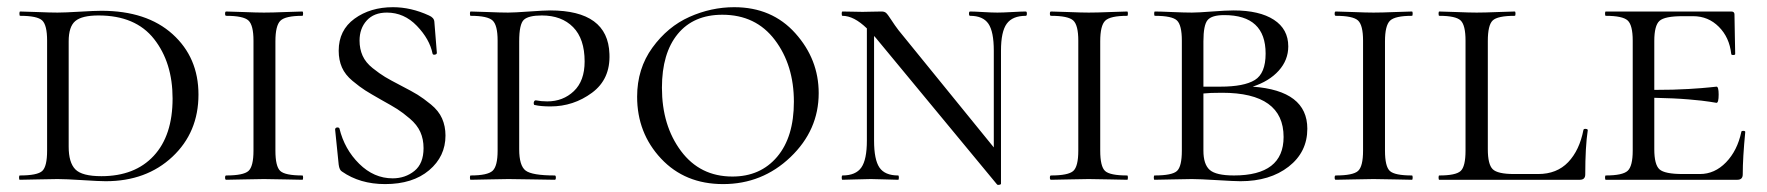

<svg xmlns="http://www.w3.org/2000/svg" viewBox="-20 -500 4915 534"><path d="M274 4Q256 4 209.5 1Q163 -2 140 -2Q120 -2 84 -1Q48 0 35 0Q33 0 33 -6Q33 -12 35 -12Q84 -12 97.5 -24.5Q111 -37 111 -81V-387Q111 -430 97.5 -443Q84 -456 36 -456Q34 -456 34 -462Q34 -468 36 -468Q49 -468 84.5 -466.5Q120 -465 140 -465Q160 -465 201.5 -467.5Q243 -470 262 -470Q388 -470 460 -405Q532 -340 532 -237Q532 -132 459.5 -64Q387 4 274 4ZM262 -10Q355 -10 407.5 -66.5Q460 -123 460 -226Q460 -326 408.5 -391.5Q357 -457 254 -457Q208 -457 189.5 -441.5Q171 -426 171 -385V-92Q171 -48 189.5 -29Q208 -10 262 -10Z M746 -81Q746 -37 759.5 -24.5Q773 -12 821 -12Q823 -12 823 -6Q823 0 821 0Q808 0 772.5 -1Q737 -2 714 -2Q694 -2 658 -1Q622 0 609 0Q606 0 606 -6Q606 -12 609 -12Q657 -12 671 -24.5Q685 -37 685 -81V-387Q685 -430 671 -443Q657 -456 609 -456Q606 -456 606 -462Q606 -468 609 -468Q622 -468 658 -466.5Q694 -465 714 -465Q737 -465 773 -466.5Q809 -468 821 -468Q823 -468 823 -462Q823 -456 821 -456Q774 -456 760 -442.5Q746 -429 746 -385Z M980 -387Q980 -364 988.5 -345Q997 -326 1016.5 -310.5Q1036 -295 1051 -286Q1066 -277 1095 -262Q1126 -246 1141.5 -236.5Q1157 -227 1178.5 -209.5Q1200 -192 1209.5 -170.5Q1219 -149 1219 -123Q1219 -65 1173.5 -26.5Q1128 12 1051 12Q981 12 931 -23Q924 -27 922 -42L912 -140Q912 -143 914.5 -144.5Q917 -146 920 -145.5Q923 -145 924 -143Q938 -85 979 -44.5Q1020 -4 1072 -4Q1107 -4 1132.5 -24.5Q1158 -45 1158 -88Q1158 -113 1149 -133Q1140 -153 1120 -170Q1100 -187 1085 -196.5Q1070 -206 1041 -222Q1011 -239 996 -248.5Q981 -258 960.5 -275Q940 -292 931 -312.5Q922 -333 922 -359Q922 -416 966 -448Q1010 -480 1073 -480Q1123 -480 1173 -457Q1187 -451 1188 -440L1195 -353Q1195 -349 1189.5 -348Q1184 -347 1183 -351Q1175 -391 1139.5 -428Q1104 -465 1056 -465Q1020 -465 1000 -443Q980 -421 980 -387Z M1424 -85Q1424 -39 1442 -25.5Q1460 -12 1523 -12Q1526 -12 1526 -6Q1526 0 1523 0Q1506 0 1463 -1Q1420 -2 1394 -2Q1374 -2 1338 -1Q1302 0 1289 0Q1287 0 1287 -6Q1287 -12 1289 -12Q1336 -12 1350 -25Q1364 -38 1364 -81V-387Q1364 -430 1350 -443Q1336 -456 1289 -456Q1287 -456 1287 -462Q1287 -468 1289 -468Q1302 -468 1337.5 -466.5Q1373 -465 1393 -465Q1410 -465 1452 -468Q1494 -471 1510 -471Q1671 -471 1675 -350Q1678 -280 1626.5 -242Q1575 -204 1511 -204Q1484 -204 1467 -208Q1465 -208 1464.5 -211.5Q1464 -215 1465.5 -218Q1467 -221 1470 -221Q1485 -218 1502 -218Q1546 -218 1576 -246.5Q1606 -275 1606 -329Q1606 -392 1574 -424.5Q1542 -457 1487 -457Q1450 -457 1437 -445Q1424 -433 1424 -385Z M1991 12Q1885 12 1818.5 -59Q1752 -130 1752 -231Q1752 -309 1794.5 -367.5Q1837 -426 1897.5 -453Q1958 -480 2022 -480Q2127 -480 2192 -407.5Q2257 -335 2257 -241Q2257 -138 2178.5 -63Q2100 12 1991 12ZM2017 -9Q2095 -9 2141.5 -64Q2188 -119 2188 -217Q2188 -319 2135 -389Q2082 -459 1989 -459Q1909 -459 1865 -405.5Q1821 -352 1821 -256Q1821 -151 1874 -80Q1927 -9 2017 -9Z M2833 -468Q2836 -468 2836 -462Q2836 -456 2833 -456Q2796 -456 2780 -434Q2764 -412 2764 -359V11Q2764 13 2759.5 14Q2755 15 2753 13L2423 -386Q2415 -396 2411 -400V-109Q2411 -56 2426 -34Q2441 -12 2478 -12Q2480 -12 2480 -6Q2480 0 2478 0Q2467 0 2442 -1Q2417 -2 2402 -2Q2387 -2 2360.5 -1Q2334 0 2323 0Q2321 0 2321 -6Q2321 -12 2323 -12Q2360 -12 2375.5 -34Q2391 -56 2391 -109V-421Q2355 -456 2323 -456Q2321 -456 2321 -462Q2321 -468 2323 -468Q2333 -468 2352 -467.5Q2371 -467 2379 -467Q2388 -467 2403.5 -467.5Q2419 -468 2432 -468Q2440 -468 2444.5 -464Q2449 -460 2459 -444.5Q2469 -429 2479 -416L2744 -90V-359Q2744 -412 2729 -434Q2714 -456 2678 -456Q2675 -456 2675 -462Q2675 -468 2678 -468Q2689 -468 2714 -466.5Q2739 -465 2754 -465Q2768 -465 2795 -466.5Q2822 -468 2833 -468Z M3040 -81Q3040 -37 3053.5 -24.5Q3067 -12 3115 -12Q3117 -12 3117 -6Q3117 0 3115 0Q3102 0 3066.5 -1Q3031 -2 3008 -2Q2988 -2 2952 -1Q2916 0 2903 0Q2900 0 2900 -6Q2900 -12 2903 -12Q2951 -12 2965 -24.5Q2979 -37 2979 -81V-387Q2979 -430 2965 -443Q2951 -456 2903 -456Q2900 -456 2900 -462Q2900 -468 2903 -468Q2916 -468 2952 -466.5Q2988 -465 3008 -465Q3031 -465 3067 -466.5Q3103 -468 3115 -468Q3117 -468 3117 -462Q3117 -456 3115 -456Q3068 -456 3054 -442.5Q3040 -429 3040 -385Z M3464 -259Q3616 -248 3616 -142Q3616 -77 3564 -36.5Q3512 4 3430 4Q3414 4 3365 1Q3316 -2 3295 -2Q3276 -2 3240 -1Q3204 0 3191 0Q3189 0 3189 -6Q3189 -12 3191 -12Q3240 -12 3253.5 -24.5Q3267 -37 3267 -81V-387Q3267 -430 3253.5 -443Q3240 -456 3192 -456Q3190 -456 3190 -462Q3190 -468 3192 -468Q3206 -468 3240.5 -466.5Q3275 -465 3295 -465Q3312 -465 3351 -468Q3390 -471 3411 -471Q3483 -471 3523 -445Q3563 -419 3563 -371Q3563 -333 3536.5 -303.5Q3510 -274 3464 -259ZM3385 -458Q3350 -458 3338.5 -444Q3327 -430 3327 -385V-259H3374Q3440 -259 3470 -277.5Q3500 -296 3500 -351Q3500 -458 3385 -458ZM3412 -12Q3550 -12 3550 -119Q3550 -242 3379 -242Q3344 -242 3327 -240V-81Q3327 -43 3344.5 -27.5Q3362 -12 3412 -12Z M3832 -81Q3832 -37 3845.5 -24.5Q3859 -12 3907 -12Q3909 -12 3909 -6Q3909 0 3907 0Q3894 0 3858.5 -1Q3823 -2 3800 -2Q3780 -2 3744 -1Q3708 0 3695 0Q3692 0 3692 -6Q3692 -12 3695 -12Q3743 -12 3757 -24.5Q3771 -37 3771 -81V-387Q3771 -430 3757 -443Q3743 -456 3695 -456Q3692 -456 3692 -462Q3692 -468 3695 -468Q3708 -468 3744 -466.5Q3780 -465 3800 -465Q3823 -465 3859 -466.5Q3895 -468 3907 -468Q3909 -468 3909 -462Q3909 -456 3907 -456Q3860 -456 3846 -442.5Q3832 -429 3832 -385Z M4118 -386V-85Q4118 -43 4131.5 -29.5Q4145 -16 4191 -16H4258Q4310 -16 4341.5 -49Q4373 -82 4384 -139Q4385 -142 4390.5 -141.5Q4396 -141 4396 -138Q4389 -92 4389 -15Q4389 0 4374 0H3983Q3981 0 3981 -6Q3981 -12 3983 -12Q4029 -12 4042.5 -24.5Q4056 -37 4056 -81V-387Q4056 -430 4042.5 -443Q4029 -456 3983 -456Q3981 -456 3981 -462Q3981 -468 3983 -468Q3996 -468 4031.5 -466.5Q4067 -465 4087 -465Q4109 -465 4145 -466.5Q4181 -468 4193 -468Q4195 -468 4195 -462Q4195 -456 4193 -456Q4145 -456 4131.5 -443Q4118 -430 4118 -386Z M4823 -133Q4823 -136 4828.5 -136Q4834 -136 4834 -133Q4827 -61 4827 -15Q4827 0 4812 0H4446Q4444 0 4444 -6Q4444 -12 4446 -12Q4493 -12 4507 -25Q4521 -38 4521 -81V-387Q4521 -430 4507 -443Q4493 -456 4446 -456Q4444 -456 4444 -462Q4444 -468 4446 -468H4795Q4804 -468 4804 -460Q4804 -442 4805 -402Q4806 -362 4806 -350Q4806 -347 4800.5 -347Q4795 -347 4795 -350Q4790 -396 4760.5 -425.5Q4731 -455 4689 -455H4660Q4610 -455 4595.5 -442Q4581 -429 4581 -386V-250Q4636 -250 4676.5 -252.5Q4717 -255 4735 -257Q4753 -259 4754 -259Q4760 -259 4760 -237Q4760 -214 4754 -214Q4753 -214 4735.5 -217Q4718 -220 4677 -223.5Q4636 -227 4581 -228V-85Q4581 -42 4595.5 -29Q4610 -16 4660 -16H4708Q4749 -16 4780.5 -48.5Q4812 -81 4823 -133Z"/></svg>

Font: Cormorant SC
Style: Regular
Weight: 400
Designer: Christian Thalmann (Catharsis Fonts)
Version: Version 1.000;PS 002.000;hotconv 1.0.88;makeotf.lib2.5.64775